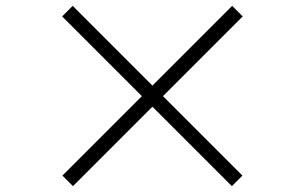

<svg xmlns="http://www.w3.org/2000/svg" viewBox="-20 -696 1040 655"><path d="M500 -332 771 -61 807 -97 536 -368 808 -640 772 -676 500 -404 228 -676 192 -640 464 -368 193 -97 229 -61Z"/></svg>

Font: Noto Serif TC Black
Style: Regular
Weight: 900
Version: Version 1.001;PS 1.001;hotconv 16.6.54;makeotf.lib2.5.65590